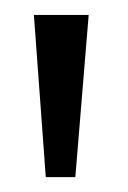

<svg xmlns="http://www.w3.org/2000/svg" viewBox="-20 -715 174 260"><path d="M82 -475.1H42L25.9 -694.8H100.1Z"/></svg>

Font: Bluu Next
Style: Bold
Weight: 700
Designer: Jean-Baptiste Morizot, Igor Stepanchenko (Cyrillic)
Foundry: Igor Stepanchenko
Version: Version 1.005